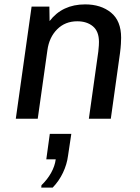

<svg xmlns="http://www.w3.org/2000/svg" viewBox="-20 -541 640 875"><path d="M52 0 124 -511H205L206 -445Q235 -483 275.5 -502Q316 -521 368 -521Q440 -521 486 -483.5Q532 -446 532 -369Q532 -359 531 -341Q530 -323 527 -300L485 0H385L428 -306Q430 -322 430.5 -334Q431 -346 431 -350Q431 -398 403.5 -421Q376 -444 332 -444Q277 -444 240.5 -407.5Q204 -371 196 -312L152 0ZM168 314 169 303Q196 277 213 246.5Q230 216 234 185H191L207 69H305L290 169Q285 208 267 246Q249 284 220 314Z"/></svg>

Font: Chivo Mono
Style: Italic
Weight: 400
Italic angle: -8.05°
Monospace: yes
Version: Version 1.008